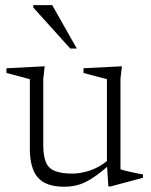

<svg xmlns="http://www.w3.org/2000/svg" viewBox="-20 -700 574 730"><path d="M144.5 -149Q144.5 -107 154.5 -83.2Q164.5 -59.5 189 -49.8Q213.5 -40 256 -40Q286.5 -40 322.2 -51.8Q358 -63.5 391.5 -91.5L403 -79.5Q372 -51.5 347.8 -34Q323.5 -16.5 303.2 -7Q283 2.5 264 6.2Q245 10 224 10Q154.5 10 124 -25Q93.5 -60 93.5 -134V-399L4.5 -422.5V-440.5L150 -448L144.5 -400ZM392 9 386.5 -75.5V-399L297.5 -422.5V-440.5L443.5 -448L438 -400V-56.5Q442.5 -54.5 453.2 -51.8Q464 -49 477.5 -46Q491 -43 503.2 -40.5Q515.5 -38 523.5 -37V-24L400 9ZM272 -515.5H247L106.5 -671.5V-680.5H178.5Z"/></svg>

Font: Newsreader 16pt 16pt Light
Style: Regular
Weight: 300
Version: Version 1.003